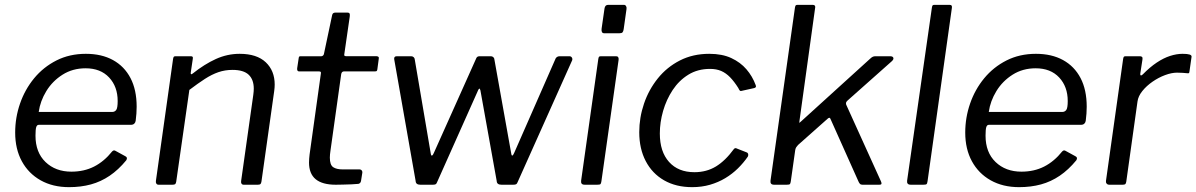

<svg xmlns="http://www.w3.org/2000/svg" viewBox="-20 -762 4935 792"><path d="M264.8 10Q197.7 10 147.6 -18.2Q97.5 -46.4 70.1 -96.8Q42.6 -147.3 42.6 -215.1Q42.6 -277.1 62.7 -334.9Q82.7 -392.8 120.8 -439.1Q159 -485.4 212.9 -512.7Q266.9 -540 334.3 -540Q399.1 -540 446 -514.3Q492.9 -488.5 518.3 -440Q543.7 -391.4 543.7 -321.9Q543.7 -308.2 542.7 -293.8Q541.7 -279.5 539.7 -264Q538.7 -256.5 533.7 -251.8Q528.7 -247.1 519.4 -247.1H140Q132.4 -247.1 129.4 -237.6Q126.4 -228 126.4 -202.2Q126.4 -133.4 167.8 -93.6Q209.2 -53.9 274.5 -53.9Q326.7 -53.9 368.1 -74.9Q409.6 -96 442.8 -137.6Q447.4 -142.1 451 -141.6Q454.6 -141.1 458.5 -138.6L497.1 -117.5Q507.9 -112.3 500.8 -100.8Q468.4 -61.4 432.3 -37Q396.3 -12.6 355 -1.3Q313.7 10 264.8 10ZM442.6 -300.2Q453.3 -300.2 459.3 -308.3Q465.4 -316.5 465.4 -345.3Q465.4 -404.5 430.1 -442.4Q394.7 -480.3 333 -480.3Q279.7 -480.3 238.1 -454Q196.6 -427.8 171.2 -386.4Q145.9 -345 139.7 -300.2Z M634.3 0Q627.8 0 624.9 -4.7Q622.1 -9.3 623.1 -15.8L694 -519.5Q695.2 -526.2 697.2 -528.1Q699.1 -530 704.4 -530H766.7Q772 -530 774.3 -527.9Q776.5 -525.7 775.3 -519.3L766.8 -462Q765.8 -451.2 775.2 -458.9Q823.2 -497.1 870.4 -518.6Q917.7 -540 968.6 -540Q1039.4 -540 1076.3 -505.1Q1113.1 -470.2 1113.1 -413.3Q1113.1 -407 1112.6 -400.4Q1112.1 -393.8 1111.1 -386.5L1058.5 -13.1Q1057.2 -5.4 1054.3 -2.7Q1051.4 0 1043.4 0H985.4Q978.9 0 976.2 -4.5Q973.4 -9 974.7 -15.8L1024.8 -370.6Q1025.8 -377.7 1026.3 -384.3Q1026.8 -390.8 1026.8 -396.4Q1026.8 -433.7 1005.8 -453.7Q984.8 -473.7 938.9 -473.7Q908.2 -473.7 880.9 -464.3Q853.7 -454.9 825.3 -436.6Q797 -418.3 761.1 -391.1L706.8 -12.1Q705.5 -4.8 702.5 -2.4Q699.5 0 690.9 0H634.3Z M1365 0Q1309.8 0 1282.2 -22.7Q1254.7 -45.4 1254.7 -91.7Q1254.7 -99.6 1255.4 -108.1Q1256.1 -116.6 1257.1 -125.2L1303.7 -459.3Q1304.7 -464.4 1302.3 -465.9Q1300 -467.5 1294.6 -467.5H1213.4Q1204.7 -467.5 1205.8 -480.3L1212.2 -522.8Q1212.8 -527.7 1214.6 -528.9Q1216.4 -530 1221.4 -530H1305.7Q1309.6 -530 1312.9 -533.3Q1316.2 -536.7 1316.5 -540.8L1350.1 -699.6Q1352 -710 1363.4 -710H1414Q1419.9 -710 1421.9 -706.3Q1424 -702.6 1422.7 -693.6L1400.2 -538.2Q1399.2 -533.9 1401.1 -532.1Q1402.9 -530.3 1407.2 -530.3H1532.1Q1537.1 -530.3 1540.4 -527.9Q1543.8 -525.4 1542.5 -520.5L1536.5 -475.5Q1535.5 -470.6 1533.8 -469Q1532 -467.5 1525.6 -467.5H1399.2Q1389.7 -467.5 1387.5 -456.5L1343.1 -139.8Q1342.1 -131.7 1341.3 -125.1Q1340.6 -118.5 1340.6 -111.8Q1340.6 -82 1354.2 -72.5Q1367.9 -63.1 1394.8 -63.1H1463.9Q1469 -63.1 1472.1 -59.1Q1475.2 -55.2 1474.7 -50.1L1469.2 -15.8Q1467.6 -6 1458.7 -3.6Q1447.8 -2.3 1429.8 -1.6Q1411.7 -1 1393.8 -0.5Q1375.9 0 1365 0Z M2328.7 -530Q2335.6 -530 2338.9 -524.7Q2342.3 -519.3 2340.2 -513.4L2115.2 -10.8Q2112.7 -3.7 2108.8 -1.9Q2104.9 0 2096.8 0H2048.6Q2029.4 0 2028.9 -15.4L1961.7 -389.2Q1959.7 -398.1 1956.5 -396Q1953.3 -393.9 1950.1 -385L1783.1 -10.8Q1780.6 -3.7 1776.9 -1.9Q1773.3 0 1765.2 0H1714Q1695.1 0 1694.5 -15.4L1606.2 -516.9Q1604.1 -530 1616.7 -530H1676Q1682.1 -530 1686.3 -526.2Q1690.6 -522.4 1690.9 -516.6L1757 -127.9Q1758.7 -118.2 1762.6 -120.6Q1766.5 -123.1 1770.5 -133.1L1944.8 -522.2Q1948.2 -530 1958.2 -530H2004.9Q2010.7 -530 2014.9 -526.2Q2019.2 -522.4 2019.4 -516.6L2089 -127.9Q2090.7 -118.2 2094.2 -120.6Q2097.8 -123.1 2101.8 -133.1L2272.3 -521.5Q2277.9 -530 2288.8 -530H2328.7Z M2460.8 -14.3Q2459.5 -4.8 2456.7 -2.4Q2453.8 0 2443.3 0H2392.2Q2383 0 2379.5 -4.3Q2376.1 -8.6 2377.1 -16.5L2448 -518.8Q2449.2 -526.2 2451.3 -528.1Q2453.3 -530 2459.4 -530H2521.9Q2527.7 -530 2530.2 -525.8Q2532.7 -521.7 2531.7 -514.9ZM2552.7 -641.9Q2551.4 -632.7 2548 -628.7Q2544.7 -624.7 2534.2 -624.7H2473.1Q2465 -624.7 2462.7 -630.6Q2460.4 -636.5 2461.7 -644.4L2473.6 -727Q2475.9 -742 2488.5 -742H2553.6Q2559.4 -742 2562.5 -736.8Q2565.6 -731.5 2564.3 -724.4Z M2905.9 -540Q2958.9 -540 2996.6 -522.5Q3034.3 -505 3059 -476.2Q3083.8 -447.4 3097.1 -411.2Q3099.3 -405.8 3097.9 -403.2Q3096.6 -400.5 3091.6 -398.8L3037.1 -386.7Q3033.5 -385.7 3030.9 -389.3Q3028.2 -392.8 3025.5 -399Q3008.5 -425.9 2991.5 -443.4Q2974.5 -460.8 2954.9 -469.3Q2935.2 -477.8 2908.9 -477.8Q2858.2 -477.8 2819.6 -454Q2780.9 -430.2 2754.8 -390.7Q2728.8 -351.3 2715.3 -304.4Q2701.8 -257.5 2701.8 -211.4Q2701.8 -136.3 2739.8 -94Q2777.7 -51.7 2844.5 -51.7Q2894.3 -51.7 2933.2 -75.3Q2972 -98.9 3007.6 -147.6Q3012.8 -153.3 3019.8 -149.2L3060.4 -133.3Q3064 -132.3 3065.9 -127.5Q3067.8 -122.6 3065 -116.3Q3047.4 -90.6 3024 -67.5Q3000.5 -44.4 2971.7 -27.1Q2942.9 -9.8 2908.8 0.1Q2874.6 10 2835.2 10Q2768.4 10 2719.3 -18.2Q2670.2 -46.4 2643.6 -97.5Q2616.9 -148.6 2616.9 -216.7Q2616.9 -276.8 2636.5 -334.4Q2656.1 -392 2693.5 -438.6Q2730.9 -485.2 2784.6 -512.6Q2838.3 -540 2905.9 -540Z M3613.8 -14.3Q3616.8 -7.8 3616.1 -3.9Q3615.4 0 3606.5 0H3537Q3530.5 0 3526.9 -4.1Q3523.3 -8.1 3520.8 -14.3L3405.4 -272.2Q3402.3 -280.3 3393.5 -271.9L3272.1 -164.1Q3268.1 -160.1 3264.9 -155.3Q3261.7 -150.5 3260.4 -143.6L3242.1 -14.3Q3240.8 -4.8 3238.1 -2.4Q3235.3 0 3224.9 0H3173.7Q3164.3 0 3160.8 -4.3Q3157.3 -8.6 3158.3 -16.5L3259.2 -730.8Q3260.5 -738.2 3262.6 -740.1Q3264.6 -742 3270.4 -742H3333.2Q3339.3 -742 3341.6 -737.8Q3344 -733.7 3342 -726.6L3277.7 -262.4Q3276.7 -254.8 3277.9 -255.5Q3279.2 -256.2 3285.9 -262.5L3569.4 -519.9Q3576.2 -526.4 3581 -528.2Q3585.7 -530 3591.2 -530H3652.1Q3662.6 -530 3665 -523.7Q3667.4 -517.4 3658.5 -509.3L3477.4 -348.4Q3473.3 -344.8 3470.9 -341Q3468.6 -337.3 3470.4 -330.6L3613.8 -14.3Z M3806.1 -14.3Q3804.8 -4.8 3801.9 -2.4Q3799.1 0 3788.6 0H3737.2Q3728 0 3724.4 -4.3Q3720.8 -8.6 3721.8 -16.5L3824.1 -730.8Q3825.3 -738.2 3827.3 -740.1Q3829.2 -742 3835.3 -742H3897.2Q3909.3 -742 3906.3 -728Z M4183.8 10Q4116.7 10 4066.6 -18.2Q4016.5 -46.4 3989.1 -96.8Q3961.6 -147.3 3961.6 -215.1Q3961.6 -277.1 3981.7 -334.9Q4001.7 -392.8 4039.8 -439.1Q4078 -485.4 4131.9 -512.7Q4185.9 -540 4253.3 -540Q4318.1 -540 4365 -514.3Q4411.9 -488.5 4437.3 -440Q4462.7 -391.4 4462.7 -321.9Q4462.7 -308.2 4461.7 -293.8Q4460.7 -279.5 4458.7 -264Q4457.7 -256.5 4452.7 -251.8Q4447.7 -247.1 4438.4 -247.1H4059Q4051.4 -247.1 4048.4 -237.6Q4045.4 -228 4045.4 -202.2Q4045.4 -133.4 4086.8 -93.6Q4128.2 -53.9 4193.5 -53.9Q4245.7 -53.9 4287.1 -74.9Q4328.6 -96 4361.8 -137.6Q4366.4 -142.1 4370 -141.6Q4373.6 -141.1 4377.5 -138.6L4416.1 -117.5Q4426.9 -112.3 4419.8 -100.8Q4387.4 -61.4 4351.3 -37Q4315.3 -12.6 4274 -1.3Q4232.7 10 4183.8 10ZM4361.6 -300.2Q4372.3 -300.2 4378.3 -308.3Q4384.4 -316.5 4384.4 -345.3Q4384.4 -404.5 4349.1 -442.4Q4313.7 -480.3 4252 -480.3Q4198.7 -480.3 4157.1 -454Q4115.6 -427.8 4090.2 -386.4Q4064.9 -345 4058.7 -300.2Z M4555.7 0Q4548.7 0 4544.9 -4.7Q4541.1 -9.3 4542.1 -15.8L4613 -519.5Q4614.2 -526.2 4616.2 -528.1Q4618.1 -530 4623.4 -530H4682.4Q4688.2 -530 4691.1 -526.9Q4693.9 -523.8 4692.6 -516.3L4683.7 -458.6Q4682.7 -451.7 4686 -451Q4689.3 -450.4 4694.1 -455.2Q4723.5 -485.2 4751.6 -503.9Q4779.7 -522.6 4806.6 -531.3Q4833.5 -540 4858.1 -540Q4878.1 -540 4887.2 -537Q4896.3 -534 4895.1 -527.3L4886.7 -468.3Q4886.1 -462.8 4884.8 -461.1Q4883.5 -459.4 4880.1 -459.7Q4870 -460.8 4858.5 -461.5Q4847 -462.3 4835.2 -462.3Q4812.9 -462.3 4785.8 -452.2Q4758.8 -442.1 4734 -424.9Q4709.2 -407.7 4692.1 -386.4Q4675 -365.1 4672.2 -343.4L4625.8 -12.1Q4624.5 -4.8 4621.7 -2.4Q4618.8 0 4610.5 0H4555.7Z"/></svg>

Font: Libre Franklin Thin
Style: Italic
Weight: 100
Italic angle: -8°
Designer: Pablo Impallari, Rodrigo Fuenzalida, Nhung Nguyen
Foundry: Impallari Type
Version: Version 3.000